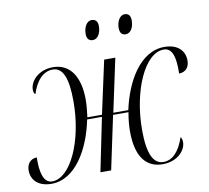

<svg xmlns="http://www.w3.org/2000/svg" viewBox="-82 -828 1017 933"><g transform="rotate(-10 426.5 -361.0)"><path d="M580 -639C604 -639 620 -665 620 -701C620 -726 608 -736 591 -736C565 -736 551 -704 551 -675C551 -649 563 -639 580 -639ZM418 -639C441 -639 458 -665 458 -701C458 -726 446 -736 428 -736C402 -736 388 -704 388 -675C388 -649 400 -639 418 -639ZM99 14C218 14 295 -124 323 -264H396L342 0H395L451 -264H527C521 -231 518 -198 518 -170C518 -47 565 14 647 14C722 14 763 -35 763 -75C763 -87 759 -98 755 -100C732 -32 698 4 653 4C605 4 577 -45 577 -167C577 -358 653 -534 748 -534C790 -534 804 -489 802 -406C835 -407 853 -428 853 -462C853 -509 820 -546 753 -546C633 -546 557 -410 528 -274H454L510 -536H455L398 -274H326C330 -304 333 -334 333 -361C333 -469 290 -543 203 -543C132 -543 88 -495 88 -452C88 -440 91 -432 97 -429C118 -496 155 -532 200 -532C249 -532 273 -480 273 -362C273 -167 195 3 104 3C61 3 48 -52 50 -125C18 -124 0 -101 0 -69C0 -21 35 14 99 14Z"/></g></svg>

Font: Noto Serif Display SemiCondensed Light
Style: Italic
Weight: 300
Width: 4
Italic angle: -12°
Designer: Monotype Design Team
Foundry: Monotype Imaging Inc.
Version: Version 2.009